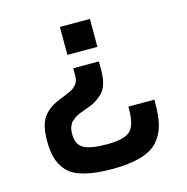

<svg xmlns="http://www.w3.org/2000/svg" viewBox="-117 -749 1011 1038"><g transform="rotate(-15 389.0 -230.5)"><path d="M701.2 -126V-108.4Q701.2 -33.2 688.5 15.6Q675.8 64.5 641.6 103.5Q576.2 177.7 385.7 177.7Q195.3 177.7 134.8 109.4Q104.5 74.2 93.8 34.2Q83 -5.9 83 -60.1Q83 -114.3 93.8 -149.9Q104.5 -185.5 126.5 -207.5Q148.4 -229.5 168.9 -241.2Q189.5 -252.9 216.3 -263.2Q243.2 -273.4 266.6 -284.2Q321.3 -308.6 321.3 -357.4V-403.3H464.8V-353.5Q464.8 -260.7 420.9 -222.7Q387.7 -194.3 356.9 -182.6Q326.2 -170.9 312.5 -166Q298.8 -161.1 294.4 -159.2Q290 -157.2 278.8 -151.9Q267.6 -146.5 263.2 -142.6Q258.8 -138.7 250.5 -132.3Q242.2 -126 238.3 -119.1L230.5 -103.5Q223.6 -88.9 223.6 -59.6Q223.6 -2.9 261.2 19Q298.8 41 393.6 41Q488.3 41 522 9.8Q555.7 -21.5 555.7 -113.3V-126ZM477.5 -637.7V-481.4H309.6V-637.7Z"/></g></svg>

Font: GenEi M Gothic v2 Bold
Style: Regular
Weight: 700
Version: Version 2.0